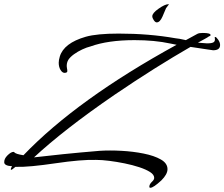

<svg xmlns="http://www.w3.org/2000/svg" viewBox="-101 -771 1062 909"><path d="M611 118Q606 118 606 113Q606 101 619 89Q629 80 629 71Q629 56 609.5 43.5Q590 31 558 20.5Q526 10 489 2.5Q452 -5 416.5 -9.5Q381 -14 354 -14Q319 -15 271 -11Q223 -7 162 2Q101 11 53.5 15.5Q6 20 -28 19Q-44 33 -48 33Q-50 33 -50 30Q-50 26 -44 16Q-80 14 -81 -2Q-82 -19 -66 -35Q-49 -52 -37 -52Q-35 -52 -33 -50Q-28 -42 10 -36Q263 -300 735 -559L705 -565Q668 -573 626 -577Q584 -581 536 -581Q410 -581 327 -551Q310 -547 288.5 -537Q267 -527 249 -514Q231 -501 222 -487Q212 -469 216 -448Q220 -431 215 -428.5Q210 -426 205 -426Q194 -426 185.5 -440Q177 -454 177 -474Q177 -486 182 -503Q201 -567 305 -597Q358 -612 461 -612Q533 -612 600 -606.5Q667 -601 729 -590Q744 -589 779 -581L834 -611Q842 -615 859 -615Q896 -615 896 -605Q896 -601 887 -598Q882 -594 869 -587Q856 -580 836 -569L875 -566Q898 -565 908.5 -570Q919 -575 916 -591Q914 -596 918 -596Q923 -596 932 -583Q941 -570 941 -558Q941 -533 908 -533Q907 -533 880.5 -537Q854 -541 801 -549Q721 -503 631 -446.5Q541 -390 441 -322Q320 -239 225 -165Q130 -91 60 -26Q119 -33 197 -41Q275 -49 371 -57Q418 -60 473.5 -57Q529 -54 579 -44Q629 -34 660.5 -16Q692 2 692 30Q692 54 663 83Q625 118 611 118ZM641 -665Q634 -665 627 -675.5Q620 -686 620 -694Q620 -709 650 -730Q680 -751 696 -751Q698 -751 699 -750Q698 -750 685 -732L668 -692Q656 -665 641 -665Z"/></svg>

Font: Alex Brush
Style: Regular
Weight: 400
Designer: Robert E. Leuschke
Foundry: Robert E. Leuschke
Version: Version 1.111; ttfautohint (v1.8.4.7-5d5b)